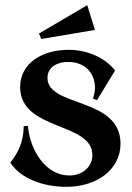

<svg xmlns="http://www.w3.org/2000/svg" viewBox="-20 -708 510 744"><path d="M237 16C354 16 447 -50 447 -151C447 -333 164 -291 164 -406C164 -450 205 -468 243 -468C315 -468 348 -419 348 -369C348 -354 345 -339 340 -326L356 -320L426 -435C385 -487 315 -515 245 -515C149 -515 58 -467 58 -370C59 -200 338 -236 338 -107C338 -61 299 -28 249 -28C158 -28 97 -123 88 -220L72 -219C71 -156 49 -114 20 -78C58 -18 144 16 237 16ZM140 -557 348 -592 318 -688 131 -578Z"/></svg>

Font: Sinistre
Style: Bold
Weight: 700
Designer: Jules Durand
Foundry: Collletttivo
Version: Version 69.420;Glyphs 3.2 (3217)